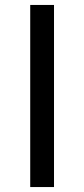

<svg xmlns="http://www.w3.org/2000/svg" viewBox="-20 -755 340 775"><path d="M102 0V-735H198V0Z"/></svg>

Font: Iosevka Aile Medium
Style: Regular
Weight: 500
Designer: Belleve Invis
Foundry: Belleve Invis
Version: Version 27.3.5; ttfautohint (v1.8.4)